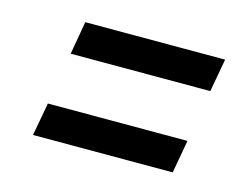

<svg xmlns="http://www.w3.org/2000/svg" viewBox="-53 -556 571 441"><g transform="rotate(15 232.5 -335.5)"><path d="M434.6 -476.1 420.4 -397.5H88.4L102.1 -476.1ZM399.4 -273.4 385.3 -194.8H53.2L67.4 -273.4Z"/></g></svg>

Font: Roboto Condensed
Style: Italic
Weight: 400
Italic angle: -12°
Designer: Christian Robertson
Foundry: Google
Version: Version 3.0